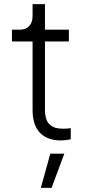

<svg xmlns="http://www.w3.org/2000/svg" viewBox="-20 -675 424 931"><path d="M276 6Q209 6 173.5 -31.5Q138 -69 138 -141V-474H38V-531H76Q105 -531 121.5 -548.5Q138 -566 138 -598V-655H198V-531H314V-474H198V-141Q198 -118 204.5 -97.5Q211 -77 230 -64Q249 -51 285 -51Q293 -51 304 -51.5Q315 -52 323 -54V0Q312 3 298 4.5Q284 6 276 6ZM178 236 224 70H292L230 236Z"/></svg>

Font: Plus Jakarta Sans Light
Style: Regular
Weight: 300
Designer: Gumpita Rahayu
Foundry: Tokotype
Version: Version 2.006; ttfautohint (v1.8.4.7-5d5b)